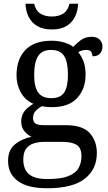

<svg xmlns="http://www.w3.org/2000/svg" viewBox="-20 -763 578 1023"><path d="M231 240Q127 240 75 201.5Q23 163 23 94Q23 35 61 5Q99 -25 148 -34Q128 -43 110.5 -63.5Q93 -84 93 -116Q93 -146 108.5 -168Q124 -190 158 -210Q115 -228 91.5 -269.5Q68 -311 68 -361Q68 -447 115 -496.5Q162 -546 256 -546Q292 -546 324 -536Q356 -526 370 -513Q384 -529 409 -548Q434 -567 467 -567Q497 -567 511.5 -551.5Q526 -536 526 -515Q526 -494 513.5 -478.5Q501 -463 473 -463Q473 -474 466.5 -485.5Q460 -497 440 -497Q417 -497 397 -485Q414 -464 425 -435.5Q436 -407 436 -364Q436 -290 391.5 -241Q347 -192 256 -192Q244 -192 228.5 -193.5Q213 -195 203 -197Q184 -187 170 -172Q156 -157 156 -134Q156 -116 167.5 -106Q179 -96 218 -96H331Q420 -96 458 -54Q496 -12 496 53Q496 139 431.5 189.5Q367 240 231 240ZM233 191Q305 191 344 175.5Q383 160 398.5 132.5Q414 105 414 70Q414 24 388 8.5Q362 -7 312 -7H214Q186 -7 161 0.5Q136 8 120 28Q104 48 104 88Q104 117 115 140.5Q126 164 154 177.5Q182 191 233 191ZM253 -240Q302 -240 322 -270Q342 -300 342 -365Q342 -433 321.5 -465Q301 -497 252 -497Q204 -497 183 -464Q162 -431 162 -364Q162 -300 183.5 -270Q205 -240 253 -240ZM256 -606Q209 -606 178 -624.5Q147 -643 132 -674.5Q117 -706 116 -743H162Q170 -707 194.5 -691Q219 -675 256 -675Q293 -675 317.5 -691Q342 -707 350 -743H396Q395 -706 380 -674.5Q365 -643 334.5 -624.5Q304 -606 256 -606Z"/></svg>

Font: Noto Serif Toto
Style: Regular
Weight: 400
Designer: Monotype Design Team
Foundry: Monotype Imaging Inc.
Version: Version 2.001